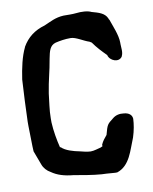

<svg xmlns="http://www.w3.org/2000/svg" viewBox="-86 -828 715 897"><g transform="rotate(-10 272.0 -379.0)"><path d="M26 -281 28 -184C28 -179 29 -170 29 -162V-160C38 -136 46 -115 54 -93C60 -76 74 -60 91 -51C118 -32 150 -22 193 -18C234 -11 282 -2 324 1L347 2L387 5H397C460 -16 474 -86 498 -143C508 -174 513 -204 514 -229C513 -248 498 -259 476 -261C455 -264 436 -260 421 -247C393 -225 391 -225 378 -176C367 -163 357 -151 350 -135V-127C348 -126 344 -125 341 -123C326 -120 310 -113 292 -113C272 -114 260 -118 243 -122C212 -128 176 -138 157 -157H154C145 -193 137 -237 135 -278V-298C135 -338 142 -375 146 -414C156 -478 168 -513 178 -573C185 -609 191 -634 219 -642C241 -647 264 -651 291 -651C316 -651 349 -627 375 -619L385 -613C403 -587 424 -565 446 -543C452 -515 495 -498 512 -525V-526C521 -543 516 -567 516 -583V-590C516 -626 495 -673 485 -703C482 -706 482 -708 481 -711C469 -738 441 -745 409 -754C391 -763 362 -764 336 -761C318 -759 297 -760 277 -760C237 -758 211 -742 182 -730C133 -716 98 -689 74 -647V-646C54 -605 43 -553 35 -499V-498C31 -433 28 -365 26 -301Z"/></g></svg>

Font: Vapor
Style: Sbd
Weight: 600
Foundry: Cannot Into Space Fonts
Version: Version 0.179